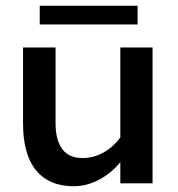

<svg xmlns="http://www.w3.org/2000/svg" viewBox="-20 -637 620 667"><path d="M60 -209V-472H173V-209Q173 -151 196 -119.5Q219 -88 266 -88Q305 -88 338.5 -106.5Q372 -125 398 -159V-472H510V0H398V-74Q369 -37 325.5 -13.5Q282 10 236 10Q151 10 105.5 -45Q60 -100 60 -209ZM118 -617H458V-552H118Z"/></svg>

Font: Madhuban Medium
Style: Regular
Weight: 500
Designer: jaikishan Patel
Foundry: MagicType
Version: Version 1.000